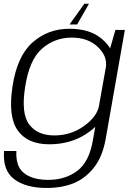

<svg xmlns="http://www.w3.org/2000/svg" viewBox="-28 -746 706 998"><path d="M214 231Q293 231 353.2 207Q413.5 183 458.8 127Q504 71 521 -22L621 -590.5H572L532 -451.5L454.5 -15.5Q435.5 95.5 373.5 142.2Q311.5 189 222 189Q167.5 189 128.5 172.5Q89.5 156 72 124.2Q54.5 92.5 57 39H-7Q-14.5 141 46.5 186Q107.5 231 214 231ZM228 4Q336 4 417 -48Q498 -100 506.5 -151.5L487.5 -199Q477.5 -140.5 409 -91.2Q340.5 -42 254.5 -42Q167 -42 123.8 -99Q80.5 -156 103 -296Q125 -436.5 190.8 -493.5Q256.5 -550.5 344.5 -550.5Q430 -550.5 481 -501.5Q532 -452.5 522 -394L557 -438Q565.5 -487.5 503.5 -542Q441.5 -596.5 333 -596.5Q221 -596.5 140.8 -525Q60.5 -453.5 37 -296.5Q13 -140 64.2 -68Q115.5 4 228 4ZM333.5 -619H373L434.5 -726.5H410.5Z"/></svg>

Font: Anybody SemiExpanded Light
Style: Italic
Weight: 300
Width: 6
Italic angle: -10°
Version: Version 1.113;gftools[0.9.25]